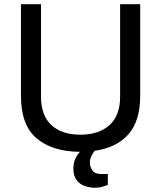

<svg xmlns="http://www.w3.org/2000/svg" viewBox="-20 -706 762 908"><path d="M429 182Q406 182 382 174Q358 166 342.5 146Q327 126 327 92Q327 66 335.5 46.5Q344 27 358 12Q228 11 153.5 -51.5Q79 -114 79 -253V-686H174V-248Q174 -160 223 -114.5Q272 -69 360 -69Q448 -69 498 -114.5Q548 -160 548 -248V-686H643V-253Q643 -133 586.5 -70Q530 -7 428 7Q419 18 412 32.5Q405 47 405 62Q405 83 417 100Q429 117 458 117H490V168Q474 175 459 178.5Q444 182 429 182Z"/></svg>

Font: Archivo VF Beta
Style: Regular
Weight: 400
Designer: Hector Gatti
Foundry: Omnibus-Type
Version: Version 1.002